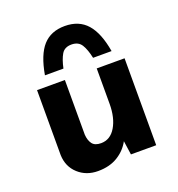

<svg xmlns="http://www.w3.org/2000/svg" viewBox="-127 -781 839 907"><g transform="rotate(-20 292.0 -328.0)"><path d="M213 21Q154 21 114 -15.5Q74 -52 72 -110V-437H212V-162Q214 -133 227 -115.5Q240 -98 271 -98Q318 -98 345 -143.5Q372 -189 372 -259V-437H512V0H385L375 -70Q353 -29 312 -4Q271 21 213 21ZM298 -677Q369 -677 409.5 -631Q450 -585 466 -490H373Q364 -533 348.5 -558.5Q333 -584 298 -584Q263 -584 248 -558.5Q233 -533 224 -490H131Q148 -588 188 -632.5Q228 -677 298 -677Z"/></g></svg>

Font: Reem Kufi Ink
Style: Bold
Weight: 700
Designer: Khaled Hosny
Version: Version 1.002